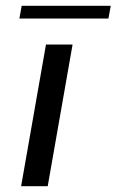

<svg xmlns="http://www.w3.org/2000/svg" viewBox="-20 -644 403 664"><path d="M139 -490H231L145 0H53ZM55 -624H363L355 -580H47Z"/></svg>

Font: Fahkwang
Style: Italic
Weight: 400
Italic angle: -10°
Version: Version 1.000; ttfautohint (v1.6)